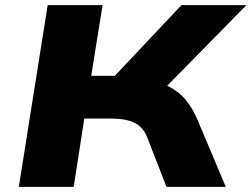

<svg xmlns="http://www.w3.org/2000/svg" viewBox="-20 -725 976 745"><path d="M53 0 165 -705H378L334 -431H456L406 -410L684 -705H936L605 -368L525 -423Q591 -412 633 -390.5Q675 -369 701 -337Q727 -305 746 -261L856 0H626L550 -195Q534 -233 501 -249Q468 -265 409 -265H307L266 0Z"/></svg>

Font: Nunito Sans 10pt Expanded Black
Style: Italic
Weight: 900
Width: 7
Italic angle: -9°
Designer: Vernon Adams
Foundry: Vernon Adams
Version: Version 3.101;gftools[0.9.27]